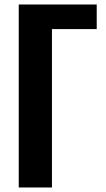

<svg xmlns="http://www.w3.org/2000/svg" viewBox="-20 -830 469 850"><path d="M63 0V-810.1H408.2V-701.2H210V0Z"/></svg>

Font: Oswald Medium
Style: Regular
Weight: 500
Designer: Vernon Adams
Foundry: Vernon Adams
Version: Version 4.103